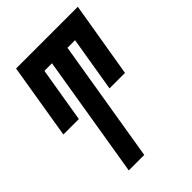

<svg xmlns="http://www.w3.org/2000/svg" viewBox="-215 -627 930 930"><g transform="rotate(-45 250.0 -162.5)"><path d="M107 205 211 -425H159L112 -142H6L70 -530H493L428 -142H322L369 -425H317L213 205Z"/></g></svg>

Font: Iosevka Curly Slab XBdObl
Style: Regular
Weight: 800
Italic angle: -9°
Monospace: yes
Designer: Belleve Invis
Foundry: Belleve Invis
Version: Version 11.1.0; ttfautohint (v1.8.3)